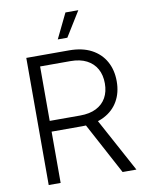

<svg xmlns="http://www.w3.org/2000/svg" viewBox="-100 -1011 827 1082"><g transform="rotate(-10 313.5 -470.5)"><path d="M89.4 0V-727.5H334Q409.2 -727.5 461.4 -700Q513.7 -672.4 541 -623.3Q568.4 -574.2 568.4 -509.3Q568.4 -444.8 540.5 -396.2Q512.7 -347.7 460.2 -320.6Q407.7 -293.5 332.5 -293.5H127V-355H332Q386.7 -355 424.3 -374Q461.9 -393.1 481.2 -427.7Q500.5 -462.4 500.5 -509.3Q500.5 -557.1 481 -592.3Q461.4 -627.4 423.8 -647Q386.2 -666.5 331.1 -666.5H157.7V0ZM512.2 0 335.9 -328.6H413.1L591.3 0ZM282.2 -799.3 351.1 -941.4H424.8L336.9 -799.3Z"/></g></svg>

Font: Inter 20pt Light
Style: Regular
Weight: 300
Version: Version 4.001;git-66647c0bb